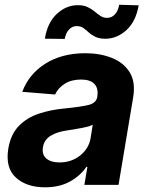

<svg xmlns="http://www.w3.org/2000/svg" viewBox="-20 -776 620 806"><path d="M169 10.3Q91.3 10.3 46.5 -30.7Q1.8 -71.7 14.9 -152.3Q25.2 -213.1 59.7 -247.9Q94.1 -282.7 143.6 -299Q193.2 -315.3 247.9 -320.3Q319.6 -327.4 351.7 -335.4Q383.9 -343.4 388.5 -369.3V-371.4Q393.8 -405.2 376.2 -423.7Q358.7 -442.1 320.3 -442.1Q279.8 -442.1 251.8 -424.4Q223.7 -406.6 211.3 -379.3L73.5 -390.6Q101.2 -465.2 170.6 -508.9Q240.1 -552.6 338.4 -552.6Q398.8 -552.6 448.3 -533.4Q497.9 -514.2 523.8 -473.5Q549.7 -432.9 539.1 -367.9L477.6 0H334.2L346.9 -75.6H342.7Q316.8 -37.6 273.1 -13.7Q229.4 10.3 169 10.3ZM229.8 -94.1Q279.5 -94.1 316.1 -123Q352.6 -152 360.1 -195L369.3 -252.8Q359.7 -246.8 340.2 -242.4Q320.7 -237.9 299.2 -234.6Q277.7 -231.2 261 -228.3Q220.2 -222.7 192.6 -206Q165.1 -189.3 160.2 -157.3Q155.5 -126.4 174.9 -110.3Q194.2 -94.1 229.8 -94.1ZM251.8 -612.6 168.3 -613.6Q179.3 -681.5 218.8 -717.9Q258.2 -754.3 306.5 -754.3Q331 -754.3 347.8 -746.3Q364.7 -738.3 377.3 -727.6Q389.9 -717 402 -709Q414.1 -701 429.3 -701Q449.6 -701 463.1 -716.4Q476.6 -731.9 480.1 -756L562.1 -753.6Q550.4 -686.1 511.2 -650Q471.9 -614 423.3 -613.3Q397 -613.3 380.5 -621.3Q364 -629.3 352.5 -639.9Q340.9 -650.6 329.5 -658.6Q318.2 -666.5 301.8 -666.5Q283.4 -666.5 269.7 -652Q256 -637.4 251.8 -612.6Z"/></svg>

Font: Inter UI
Style: Bold Italic
Weight: 700
Italic angle: 9.39999°
Designer: Rasmus Andersson
Foundry: rsms
Version: 3.2;8d6f07862